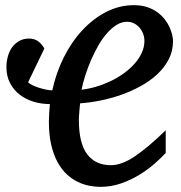

<svg xmlns="http://www.w3.org/2000/svg" viewBox="-20 -707 703 744"><path d="M539.6 -548.8Q539.6 -562.5 534.7 -575.7Q529.8 -588.9 521 -599.4Q512.2 -609.9 499.8 -616.2Q487.3 -622.6 471.7 -622.6Q451.2 -622.6 431.6 -610.4Q412.1 -598.1 394.3 -577.9Q376.5 -557.6 361.1 -530.8Q345.7 -503.9 333 -474.6Q320.3 -445.3 310.8 -415.5Q301.3 -385.7 295.9 -359.4Q322.3 -362.3 350.8 -370.6Q379.4 -378.9 406.5 -391.6Q433.6 -404.3 457.8 -421.4Q481.9 -438.5 500 -458.5Q518.1 -478.5 528.8 -501.2Q539.6 -523.9 539.6 -548.8ZM173.3 -303.7Q141.1 -303.7 110.8 -312.7Q80.6 -321.8 56.9 -339.8Q33.2 -357.9 19 -384.8Q4.9 -411.6 4.9 -447.3Q4.9 -467.8 10.3 -487.8Q15.6 -507.8 26.6 -523.2Q37.6 -538.6 54.2 -548.1Q70.8 -557.6 92.8 -557.6Q113.3 -557.6 127.7 -547.1Q142.1 -536.6 151.9 -519L88.9 -388.2Q93.8 -382.8 105.2 -377.2Q116.7 -371.6 130.4 -367.2Q144 -362.8 158.2 -359.9Q172.4 -356.9 182.6 -356.9Q197.3 -424.8 227.3 -484.9Q257.3 -544.9 299.1 -589.8Q340.8 -634.8 391.8 -660.9Q442.9 -687 499 -687Q527.8 -687 550.3 -679.4Q572.8 -671.9 589.6 -659.7Q606.4 -647.5 618.2 -632.3Q629.9 -617.2 637 -601.6Q644 -585.9 647.2 -571.8Q650.4 -557.6 650.4 -547.4Q650.4 -509.3 634 -477.5Q617.7 -445.8 590.1 -419.9Q562.5 -394 526.4 -374Q490.2 -354 450.2 -339.8Q410.2 -325.7 368.9 -317.4Q327.6 -309.1 290.5 -306.6Q289.6 -299.8 288.8 -291.3Q288.1 -282.7 287.4 -273.9Q286.6 -265.1 286.1 -256.8Q285.6 -248.5 285.6 -242.2Q285.6 -152.3 317.6 -109.6Q349.6 -66.9 409.7 -66.9Q451.7 -66.9 502.4 -101.1Q553.2 -135.3 622.1 -202.1V-114.3Q604.5 -95.2 578.6 -72.5Q552.7 -49.8 520.3 -29.8Q487.8 -9.8 449.2 3.7Q410.6 17.1 368.2 17.1Q349.1 17.1 326.9 12.9Q304.7 8.8 282.5 -1.7Q260.3 -12.2 240 -30.5Q219.7 -48.8 203.9 -77.1Q188 -105.5 178.7 -144.8Q169.4 -184.1 169.4 -236.8Q169.4 -251 170.7 -270.3Q171.9 -289.6 173.3 -303.7Z"/></svg>

Font: Charis SIL
Style: Italic
Weight: 400
Italic angle: -11°
Foundry: SIL International
Version: Version 4.112